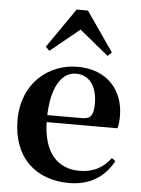

<svg xmlns="http://www.w3.org/2000/svg" viewBox="-57 -875 687 936"><g transform="rotate(5 286.0 -407.0)"><path d="M316.2 16.2C415.4 16.2 489.6 -29.4 532.1 -109.9L514.2 -123.2C478.5 -75.9 432.1 -47.5 361.4 -47.5C257.6 -47.5 181.7 -117.3 181.7 -282.7C181.7 -444.8 236.5 -518 304.1 -518C367.5 -518 408.3 -468.1 408.3 -380.4C408.3 -325.7 395.6 -304.6 353.4 -304.6H98.1V-270.2H528.7C533.4 -288.1 535.4 -306.2 535.4 -330.9C535.4 -454.7 455.8 -551.9 309.4 -551.9C167.3 -551.9 39.6 -448.8 39.6 -268.8C39.6 -83.9 154.3 16.2 316.2 16.2ZM449.6 -617.5 469.2 -635.9 335.1 -829.5H279.9L145.8 -635.9L164.7 -617.5L346.6 -765.6H268.7Z"/></g></svg>

Font: Source Han Serif CN VF
Style: Regular
Weight: 250
Designer: Ryoko NISHIZUKA 西塚涼子 (kana & ideographs); Frank Grießhammer (Latin, Greek & Cyrillic); Wenlong ZHANG 张文龙 (bopomofo); San
Foundry: Adobe
Version: Version 2.002;hotconv 1.1.0;makeotfexe 2.6.0